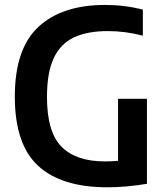

<svg xmlns="http://www.w3.org/2000/svg" viewBox="-20 -770 690 797"><path d="M426 7.5Q235 7.5 138.2 -81.8Q41.5 -171 41.5 -369Q41.5 -567.5 139.5 -658.5Q237.5 -749.5 416.5 -749.5Q498 -749.5 573 -730V-622Q499 -641 427.5 -641Q343.5 -641 287.5 -615Q231.5 -589 203.2 -529Q175 -469 175 -367.5Q175 -221.5 235.5 -160.8Q296 -100 415 -100Q443 -100 470 -102.5V-360H590V-7Q502 7.5 426 7.5Z"/></svg>

Font: Encode Sans SmCnd SmBold
Style: Regular
Weight: 600
Width: 4
Designer: Multiple Designers
Foundry: Impallari Type
Version: Version 3.002; ttfautohint (v1.8.3) -l 8 -r 50 -G 200 -x 14 